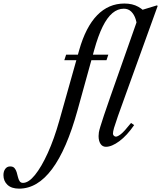

<svg xmlns="http://www.w3.org/2000/svg" viewBox="-299 -842 936 1115"><path d="M497 -672.5Q497.5 -703 489 -730.2Q480.5 -757.5 463.2 -774.5Q446 -791.5 420 -791.5Q384.5 -791.5 354 -766Q323.5 -740.5 297.2 -687.5Q271 -634.5 248 -551.5L151 -201Q88 26.5 3.2 140Q-81.5 253.5 -188 253.5Q-232 253.5 -255.5 231.5Q-279 209.5 -279 175Q-279 153 -268.5 138.8Q-258 124.5 -240 124.5Q-223 124.5 -214.8 134.2Q-206.5 144 -202.2 158Q-198 172 -194.8 186.2Q-191.5 200.5 -185 210.2Q-178.5 220 -165.5 220Q-133 220 -95.8 174Q-58.5 128 -21.5 46.5Q15.5 -35 45.5 -141.5L161 -551.5Q199 -685.5 265.2 -753.5Q331.5 -821.5 423.5 -821.5Q470.5 -821.5 504.2 -802.5Q538 -783.5 562.5 -751ZM330 -524.5 319.5 -492.5H74.5L85 -524.5ZM316 10.5Q296 10.5 284.8 -6.5Q273.5 -23.5 273.5 -52Q273.5 -62 275.2 -73.2Q277 -84.5 283.8 -107Q290.5 -129.5 304.5 -171.5Q318.5 -213.5 343 -283.5Q367.5 -353.5 405.5 -461L503.5 -739.5L498.5 -776L613 -811L616.5 -807L434 -301.5Q402.5 -215 386 -168Q369.5 -121 363.2 -99.2Q357 -77.5 357 -66Q357 -58.5 362.5 -53.5Q368 -48.5 374 -48.5Q384 -48.5 402.8 -62.8Q421.5 -77 462 -128L480 -115.5Q438.5 -55 394.2 -22.2Q350 10.5 316 10.5Z"/></svg>

Font: Libre Caslon Condensed
Style: Italic
Weight: 400
Italic angle: -22.583°
Designer: Pablo Impallari, Rodrigo Fuenzalida, Katja Schimmel, Ertekin Erdin
Foundry: Pablo Impallari, Rodrigo Fuenzalida
Version: Version 2.000;gftools[0.9.33]